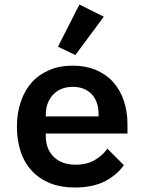

<svg xmlns="http://www.w3.org/2000/svg" viewBox="-20 -819 640 851"><path d="M440 -745C440 -745 332 -799 332 -799C332 -799 237 -612 237 -612C237 -612 314 -575 314 -575C314 -575 440 -745 440 -745ZM312 12C367 12 412 2 448 -17C483 -36 510 -60 529 -87C529 -87 456 -160 456 -160C456 -160 456 -160 456 -160C441 -139 422 -122 399 -109C376 -96 348 -89 316 -89C316 -89 316 -89 316 -89C274 -89 241 -101 218 -124C195 -147 183 -177 183 -214C183 -214 183 -227 183 -227C183 -227 545 -227 545 -227C545 -227 545 -269 545 -269C545 -269 545 -269 545 -269C545 -308 539 -343 528 -375C517 -407 501 -434 480 -457C459 -480 433 -497 403 -510C373 -522 339 -528 302 -528C302 -528 302 -528 302 -528C264 -528 230 -522 200 -509C169 -496 143 -478 122 -455C101 -432 84 -403 73 -370C61 -337 55 -299 55 -257C55 -257 55 -257 55 -257C55 -216 61 -179 72 -146C83 -113 100 -84 122 -61C143 -38 170 -20 202 -7C234 6 271 12 312 12C312 12 312 12 312 12ZM303 -434C338 -434 366 -423 387 -401C407 -379 417 -349 417 -312C417 -312 417 -303 417 -303C417 -303 183 -303 183 -303C183 -303 183 -310 183 -310C183 -310 183 -310 183 -310C183 -347 194 -377 216 -400C238 -423 267 -434 303 -434C303 -434 303 -434 303 -434Z"/></svg>

Font: IBM Plex Mono Mod
Style: SemiBold
Weight: 500
Designer: Mike Abbink, Paul van der Laan, Pieter van Rosmalen
Foundry: Bold Monday
Version: ""